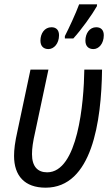

<svg xmlns="http://www.w3.org/2000/svg" viewBox="-20 -858 519 888"><path d="M280 -680H319C355 -719 406 -790 428 -829L429 -838H346C331 -797 299 -728 280 -691ZM412 -631C437 -631 460 -656 460 -695C460 -718 448 -732 425 -732C394 -732 375 -703 375 -670C375 -645 389 -631 412 -631ZM204 -631C229 -631 253 -656 253 -695C253 -718 241 -732 218 -732C186 -732 167 -703 167 -670C167 -645 181 -631 204 -631ZM191 10C406 10 449 -297 452 -536H370C368 -383 340 -61 198 -61C154 -61 128 -88 128 -145C128 -172 132 -201 143 -249L204 -536H121L61 -253C49 -200 45 -166 45 -137C45 -45 94 10 191 10Z"/></svg>

Font: Noto Sans Display SemiCondensed
Style: Italic
Weight: 400
Width: 4
Italic angle: -12°
Designer: Monotype Design Team
Foundry: Monotype Imaging Inc.
Version: Version 1.900